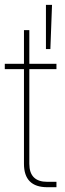

<svg xmlns="http://www.w3.org/2000/svg" viewBox="-20 -782 270 802"><path d="M215.8 -515.6V-493.2H102.5V-97.7Q102.5 -22.5 177.7 -22.5H215.8V0H177.7Q80.1 0 80.1 -97.7V-493.2H0V-515.6H80.1V-656.2H102.5V-515.6ZM171.9 -577.1V-761.7H197.3L190.4 -577.1Z"/></svg>

Font: Inter Display Thin
Style: Regular
Weight: 100
Designer: Rasmus Andersson
Foundry: rsms
Version: Version 4.000;git-a52131595